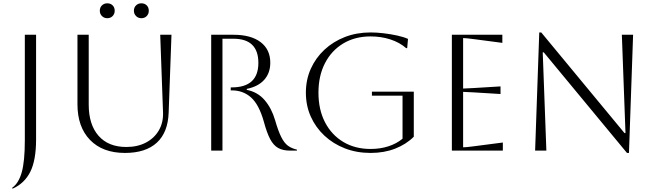

<svg xmlns="http://www.w3.org/2000/svg" viewBox="-20 -910 3960 1160"><path d="M130 -62V-700H198V-68Q198 58 163 128Q128 198 56 230L53 225Q93 197 111.5 130.5Q130 64 130 -62Z M448 -700H516V-278Q516 -157 575.5 -89.5Q635 -22 743 -22Q811 -22 861.5 -48.5Q912 -75 939.5 -122Q967 -169 965 -230L948 -700H1016L999 -230Q995 -110 927.5 -48Q860 14 735 14Q600 14 524 -64.5Q448 -143 448 -280ZM789 -845Q789 -865 802 -877.5Q815 -890 834 -890Q854 -890 866.5 -877.5Q879 -865 879 -845Q879 -826 866.5 -813Q854 -800 834 -800Q815 -800 802 -813Q789 -826 789 -845ZM583 -845Q583 -865 596 -877.5Q609 -890 628 -890Q648 -890 660.5 -877.5Q673 -865 673 -845Q673 -826 660.5 -813Q648 -800 628 -800Q609 -800 596 -813Q583 -826 583 -845Z M1256 -700H1390Q1496 -700 1554.5 -655.5Q1613 -611 1613 -531Q1613 -469 1576.5 -428Q1540 -387 1471 -373V-367Q1537 -354 1579 -305Q1621 -256 1642 -184Q1661 -118 1679.5 -81.5Q1698 -45 1720.5 -29Q1743 -13 1774 -6V0H1733Q1689 0 1660.5 -16Q1632 -32 1612 -70Q1592 -108 1574 -175Q1545 -278 1497 -321Q1449 -364 1380 -364H1374V-382H1380Q1541 -382 1541 -530Q1541 -676 1390 -676H1324V0H1256Z M2227 -332V-356H2480V-84Q2434 -38 2367.5 -12Q2301 14 2219 14Q2135 14 2064 -13.5Q1993 -41 1940 -90.5Q1887 -140 1857.5 -206Q1828 -272 1828 -350Q1828 -428 1857.5 -494Q1887 -560 1940 -609.5Q1993 -659 2064 -686.5Q2135 -714 2219 -714Q2255 -714 2297.5 -709Q2340 -704 2379 -695.5Q2418 -687 2445 -675L2440 -619H2434Q2394 -654 2338 -672Q2282 -690 2219 -690Q2125 -690 2054 -647.5Q1983 -605 1943.5 -528.5Q1904 -452 1904 -350Q1904 -248 1943.5 -171.5Q1983 -95 2054 -52.5Q2125 -10 2219 -10Q2277 -10 2326.5 -26Q2376 -42 2412 -72V-332Z M2710 0V-700H3015V-651L2840 -674Q2794 -680 2778 -680V-375Q2791 -375 2840 -378L3004 -388V-342L2840 -352Q2791 -355 2778 -355V-20Q2796 -20 2841 -26L3018 -49V0Z M3213 0 3238 -714H3250L3753 -106H3759L3737 -700H3805L3780 14H3768L3265 -594H3259L3281 0Z"/></svg>

Font: Aboreto
Style: Regular
Weight: 400
Designer: Dominik Jáger
Foundry: Dominik Jáger
Version: Version 1.001; ttfautohint (v1.8.4.7-5d5b)